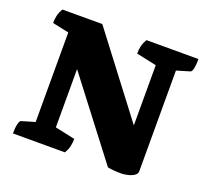

<svg xmlns="http://www.w3.org/2000/svg" viewBox="-112 -781 1004 923"><g transform="rotate(20 390.0 -319.0)"><path d="M596 3Q574 3 555 1.5Q536 0 523 -3L222 -396V-98L324 -76Q324 -57 320 -38.5Q316 -20 304 0H38Q38 -29 42.5 -48Q47 -67 54 -69L122 -89V-547L38 -565Q38 -585 42 -603Q46 -621 58 -641H262L571 -235V-543L468 -565Q468 -585 472 -603Q476 -621 488 -641H754Q754 -612 750 -593Q746 -574 738 -572L671 -552V-37Q671 -22 655.5 -13Q640 -4 622 -0.5Q604 3 596 3Z"/></g></svg>

Font: Petrona Black
Style: Regular
Weight: 900
Designer: Ringo R. Seeber
Foundry: Ringo R. Seeber
Version: Version 2.001; ttfautohint (v1.8.3)